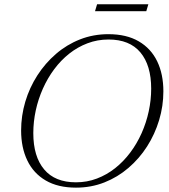

<svg xmlns="http://www.w3.org/2000/svg" viewBox="-20 -852 777 882"><path d="M133 -240.5Q133 -133 182.8 -73.8Q232.5 -14.5 329 -14.5Q380 -14.5 425.2 -31.8Q470.5 -49 509 -79.5Q547.5 -110 578.2 -151Q609 -192 630.5 -240.2Q652 -288.5 663.2 -340.5Q674.5 -392.5 674.5 -444.5Q674.5 -552 625 -611.2Q575.5 -670.5 478.5 -670.5Q427.5 -670.5 382 -653.2Q336.5 -636 298 -605.5Q259.5 -575 229 -534Q198.5 -493 177 -444.8Q155.5 -396.5 144.2 -344.5Q133 -292.5 133 -240.5ZM730.5 -432.5Q730.5 -365 711 -300.2Q691.5 -235.5 655.8 -179.5Q620 -123.5 570.2 -80.8Q520.5 -38 459.5 -14Q398.5 10 329 10Q246.5 10 190.2 -22.8Q134 -55.5 105.5 -114.8Q77 -174 77 -252.5Q77 -320 96.2 -384.8Q115.5 -449.5 151.5 -505.5Q187.5 -561.5 237 -604.2Q286.5 -647 347.5 -671Q408.5 -695 478 -695Q561 -695 617.2 -662.2Q673.5 -629.5 702 -570.5Q730.5 -511.5 730.5 -432.5ZM416.5 -800.5 426 -832.5H661.5L652 -800.5Z"/></svg>

Font: Newsreader 36pt Light
Style: Italic
Weight: 300
Italic angle: -17°
Designer: Hugues Gentile
Foundry: Production Type
Version: Version 1.003